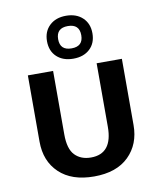

<svg xmlns="http://www.w3.org/2000/svg" viewBox="-85 -812 750 899"><g transform="rotate(-10 290.0 -362.0)"><path d="M186 -500V-198Q186 -129 214.5 -99.5Q243 -70 291 -70Q393 -70 393 -198V-500H513V-185Q513 -94 455 -37Q397 20 290 20Q184 20 125 -36Q66 -92 66 -185V-500ZM182 -642Q182 -688 211.5 -716Q241 -744 290 -744Q339 -744 368.5 -716Q398 -688 398 -642Q398 -595 368.5 -567.5Q339 -540 290 -540Q241 -540 211.5 -567.5Q182 -595 182 -642ZM235 -642Q235 -589 290 -589Q345 -589 345 -642Q345 -695 290 -695Q235 -695 235 -642Z"/></g></svg>

Font: Moderustic Med
Style: Regular
Weight: 500
Designer: Tural Alisoy
Foundry: TAFT Foundry
Version: Version 2.110